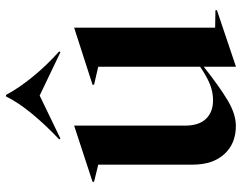

<svg xmlns="http://www.w3.org/2000/svg" viewBox="-103 -687 805 639"><g transform="rotate(-90 299.5 -367.5)"><path d="M71 -129V-443L14 -457V-462L200 -523H201V-153Q201 -108 223.5 -84.5Q246 -61 285 -61Q313 -61 339 -71.5Q365 -82 397 -104V-443L337 -457V-462L526 -523H527V-54L585 -53V-48L398 15H397V-92Q330 -39 284.5 -12Q239 15 200 15Q141 15 106 -23.5Q71 -62 71 -129ZM158 -569 155 -573Q202 -617 240 -663Q278 -709 298 -750H303Q326 -707 364 -660.5Q402 -614 448 -573L445 -569L301 -638Z"/></g></svg>

Font: Nyght Serif Medium
Style: Regular
Weight: 500
Designer: Maksym Kobuzan
Version: Version 0.410